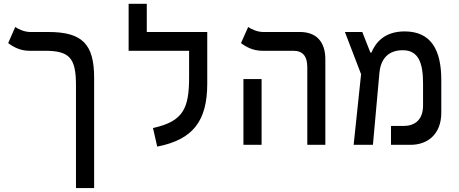

<svg xmlns="http://www.w3.org/2000/svg" viewBox="-20 -752 2384 997"><path d="M468.8 -347.2C468.8 -521.5 409.2 -585.9 231 -585.9H136.7C106 -585.9 73.7 -601.6 59.1 -611.8L22.5 -528.3C48.8 -508.3 85 -488.3 132.8 -488.3H213.4C340.8 -488.3 374.5 -451.2 374.5 -310.1V224.6H468.8Z M1056.2 -585.9H742.2V-732.4H647.9V-488.3H961.9V-351.1C961.9 -190.9 933.1 -121.6 774.4 -87.4L796.4 9.3C983.9 -27.3 1056.2 -125.5 1056.2 -318.4Z M1575.7 0H1669.4V-444.3C1669.4 -535.2 1622.6 -585.9 1537.6 -585.9H1346.2C1314.9 -585.9 1283.2 -601.6 1268.6 -611.8L1231.4 -528.3C1257.8 -508.3 1293.9 -488.3 1342.3 -488.3H1502.9C1551.8 -488.3 1575.7 -460.9 1575.7 -402.3ZM1244.1 0H1338.4V-341.3H1244.1Z M1816.4 0H1916.5L1950.2 -373.5C1957.5 -452.1 2001.5 -491.2 2071.3 -491.2C2152.8 -491.2 2176.8 -425.8 2176.8 -318.8V-204.6C2176.8 -125 2128.9 -98.1 2076.7 -98.1H2010.3V0H2112.3C2199.2 0 2271.5 -53.7 2271.5 -167V-336.4C2271.5 -491.2 2219.7 -588.9 2081.1 -588.9C1973.1 -588.9 1928.7 -526.9 1908.7 -479H1903.3L1861.3 -585.9H1771L1855 -366.7Z"/></svg>

Font: CaskaydiaCove Nerd Font
Style: Regular
Weight: 400
Designer: Aaron Bell
Foundry: Saja Typeworks
Version: Version 2111.1;Nerd Fonts 2.3.3